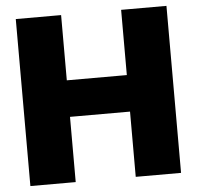

<svg xmlns="http://www.w3.org/2000/svg" viewBox="-52 -780 854 833"><g transform="rotate(-5 375.0 -363.5)"><path d="M46.9 0V-727.3H244.3V-443.2H505.7V-727.3H703.1V0H505.7V-284.1H244.3V0Z"/></g></svg>

Font: Karasuma Gothic
Style: Black
Weight: 900
Designer: Rasmus Andersson / Ryoko Nishizuka
Foundry: Genbu
Version: Version 1.00